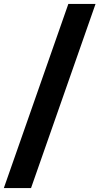

<svg xmlns="http://www.w3.org/2000/svg" viewBox="-53 -862 509 982"><path d="M-33.4 100 296.6 -842H435.7L105.7 100Z"/></svg>

Font: Montserrat Thin
Style: Regular
Weight: 100
Designer: Julieta Ulanovsky
Foundry: Julieta Ulanovsky
Version: Version 9.000